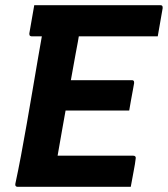

<svg xmlns="http://www.w3.org/2000/svg" viewBox="-20 -720 647 740"><path d="M112 -700H598Q602 -700 604 -698.5Q606 -697 606.5 -694.5Q607 -692 607 -689Q602 -659 597.5 -634.5Q593 -610 588 -580H102Q99 -580 96.5 -581.5Q94 -583 93.5 -585.5Q93 -588 93 -591Q98 -621 102.5 -645.5Q107 -670 112 -700ZM198 -411H488Q492 -411 494 -409.5Q496 -408 496.5 -405.5Q497 -403 497 -400Q495 -388 491.5 -369.5Q488 -351 484.5 -331.5Q481 -312 478 -294H177ZM48 0Q45 0 43 -1Q41 -2 40 -3.5Q39 -5 39 -7Q39 -9 39 -11Q50 -62 61 -120.5Q72 -179 83 -242Q94 -305 105 -369.5Q116 -434 127 -498.5Q138 -563 149 -624H301L288 -605Q284 -582 280 -558Q276 -534 271 -510Q262 -462 253.5 -413Q245 -364 236.5 -315Q228 -266 219 -217Q210 -168 202 -120H493Q499 -120 501.5 -117Q504 -114 503 -109Q501 -90 495 -59.5Q489 -29 484 0Z"/></svg>

Font: RecMonoLinear Nerd Font Mono
Style: Bold Italic
Weight: 700
Italic angle: -10°
Monospace: yes
Version: Version 1.085; ttfautohint (v1.8.4.7-5d5b);Nerd Fonts 3.2.1